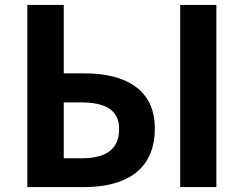

<svg xmlns="http://www.w3.org/2000/svg" viewBox="-20 -760 990 780"><path d="M91 0H321C486 0 609 -65 609 -239C609 -397 489 -462 323 -462H239V-740H91ZM239 -117V-344H309C413 -344 464 -310 464 -236C464 -152 409 -117 311 -117ZM712 0H859V-740H712Z"/></svg>

Font: Noto Sans CJK KR Bold
Style: Regular
Weight: 700
Designer: Ryoko NISHIZUKA (kana & ideographs); Paul D. Hunt (Latin, Greek & Cyrillic); Wenlong ZHANG (bopomofo); Sandoll Communica
Foundry: Adobe Systems Incorporated
Version: Version 1.004;PS 1.004;hotconv 1.0.82;makeotf.lib2.5.63406